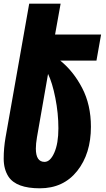

<svg xmlns="http://www.w3.org/2000/svg" viewBox="-35 -668 574 1039"><path d="M457 18Q457 164 382.5 257.5Q308 351 180.5 351Q53 351 11 288Q-15 248 -15 190.5Q-15 133 -5 76L123 -648H293L263 -481H512L487 -340H291Q362 -283 409.5 -192Q457 -101 457 18ZM225 -268 165 75Q159 110 159 136Q159 208 206 208Q237 208 259 158Q281 108 281 26.5Q281 -55 264.5 -138Q248 -221 225 -268Z"/></svg>

Font: Fugaz One
Style: Regular
Weight: 400
Designer: Daniel Hernandez
Foundry: Daniel Hernandez
Version: Version 1.002